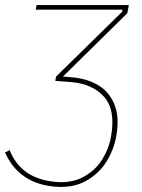

<svg xmlns="http://www.w3.org/2000/svg" viewBox="-62 -540 559 757"><path d="M159 -238 419 -493 421 -502H79L82 -520H446L440 -488L180 -232L156 -221ZM-42 61 -24 52Q21 165 156 177Q221 183 268 157Q315 131 341.5 88Q368 45 376 -3Q394 -106 349.5 -157Q305 -208 223 -216L156 -221L165 -240L224 -235Q281 -230 324.5 -204.5Q368 -179 389 -128.5Q410 -78 396 -1Q387 50 357.5 97.5Q328 145 276.5 173.5Q225 202 155 196Q83 190 33.5 155.5Q-16 121 -42 61Z"/></svg>

Font: Fixel Italic Variable Display Thin
Style: Italic
Weight: 100
Italic angle: -10°
Designer: AlfaBravo + MacPaw
Foundry: Kyrylo Tkachov, Marchela Mozhyna, Serhii Makarenko, Maria Weinstein, Zakhar Kryvoshyya
Version: Version 1.210;Glyphs 3.2 (3217)